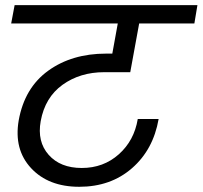

<svg xmlns="http://www.w3.org/2000/svg" viewBox="-20 -760 778 737"><path d="M22.9 -669.9 36.1 -740.2H737.8L726.1 -669.9H514.2L480 -482.9H379.9Q287.6 -482.9 220.2 -434.6Q152.8 -386.2 136.2 -294.9Q122.1 -216.3 166.7 -165.8Q211.4 -115.2 293.9 -115.2Q377 -115.2 436 -167.7Q495.1 -220.2 508.8 -303.2H588.9Q568.4 -185.5 486.6 -114.3Q404.8 -43 284.2 -43Q166 -43 99.4 -114.5Q32.7 -186 51.8 -297.9Q74.2 -422.9 165 -488.5Q255.9 -554.2 387.2 -554.2H411.1L432.1 -669.9Z"/></svg>

Font: SVN-Poppins
Style: Italic
Weight: 400
Italic angle: -10°
Designer: Ninad Kale (Devanagari), Jonny Pinhorn (Latin)
Foundry: Indian Type Foundry
Version: Version 3.002 2017